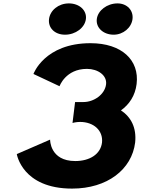

<svg xmlns="http://www.w3.org/2000/svg" viewBox="-20 -1094 839 1129"><path d="M385.1 -1074C323.4 -1074 274.6 -1033 268.3 -982C262.1 -931 300.8 -890 362.5 -890C424.2 -890 478.8 -931 485.1 -982C491.4 -1033 446.8 -1074 385.1 -1074ZM671 -1074C610.1 -1074 555.5 -1033 549.2 -982C543 -931 587.5 -890 648.4 -890C704.5 -890 752.9 -931 759.2 -982C765.4 -1033 727.1 -1074 671 -1074ZM330.1 -587C330.1 -587 365.6 -689 491.5 -689C555.6 -689 610.2 -651 603.7 -598C596.3 -538 531.7 -494 471.2 -494H421.5L406.4 -371C406.4 -371 426.5 -377 450.7 -377C530.6 -377 586.9 -327 579.9 -256C571.3 -186 506 -147 422.5 -147C272.5 -147 274.6 -273 274.6 -273L78.8 -188C78.8 -188 109.9 15 403.8 15C611.5 15 755.3 -98 774.7 -256C783.7 -343 750.4 -406 691.2 -445C740.5 -480 774.9 -532 783.3 -600C800.5 -740 696.1 -840 512.4 -840C240.9 -840 176.7 -659 176.7 -659Z"/></svg>

Font: Hussar
Style: BdSuprExtOblOne
Weight: 700
Foundry: Cannot Into Space Fonts
Version: Version 2.00